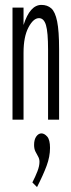

<svg xmlns="http://www.w3.org/2000/svg" viewBox="-20 -488 290 783"><path d="M31 0V-457H76V-386Q102 -468 149 -468Q173 -468 189 -454Q205 -440 213 -401Q221 -362 221 -287V0H176V-285Q176 -357 167.5 -385.5Q159 -414 139 -414Q116 -414 96 -376Q76 -338 76 -273V0ZM131 275 112 256Q124 233 132.5 211Q141 189 141 172Q141 160 135.5 150.5Q130 141 124.5 130Q119 119 119 103Q119 81 128 68.5Q137 56 149 56Q161 56 172.5 69Q184 82 184 115Q184 151 170 188.5Q156 226 131 275Z"/></svg>

Font: Inconsolata UltraCondensed
Style: Regular
Weight: 400
Width: 1
Monospace: yes
Designer: Raph Levien, Cyreal, Brenton Simpson
Foundry: Raph Levien, Cyreal, Google
Version: Version 3.001; ttfautohint (v1.8.2.53-6de2)